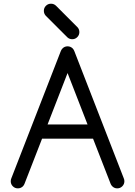

<svg xmlns="http://www.w3.org/2000/svg" viewBox="-20 -1036 743 1056"><path d="M461.4 -351.6 351.6 -634.3 241.7 -351.6ZM211.4 -273.4 114.3 -23.9Q111.3 -17.1 106 -11.2Q94.2 0 78.1 0Q62 0 50.5 -11.5Q39.1 -22.9 39.1 -39.1Q39.1 -48.3 42.5 -55.7L314 -753.9Q316.9 -762.7 324.2 -770Q335.4 -781.2 351.6 -781.2Q367.7 -781.2 379.4 -770Q386.2 -762.7 389.2 -753.9L660.6 -55.7Q664.1 -48.3 664.1 -39.1Q664.1 -22.9 652.6 -11.5Q641.1 0 625 0Q608.9 0 597.7 -11.2Q591.8 -17.1 588.9 -23.9L491.7 -273.4ZM221.2 -976.6Q221.2 -992.7 232.7 -1004.2Q244.1 -1015.6 260.3 -1015.6Q276.4 -1015.6 288.1 -1004.4L406.7 -885.7Q416.5 -874.5 416.5 -859.4Q416.5 -843.3 405 -831.8Q393.6 -820.3 377.4 -820.3Q361.8 -820.3 350.6 -830.6L231.9 -949.2Q221.2 -960.9 221.2 -976.6Z"/></svg>

Font: Comfortaa
Style: Regular
Weight: 400
Designer: Johan Aakerlund
Foundry: Johan Aakerlund
Version: Version 2.001; ttfautohint (v1.4.1)